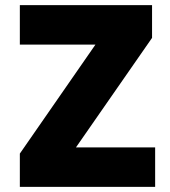

<svg xmlns="http://www.w3.org/2000/svg" viewBox="-20 -725 661 745"><path d="M57 0V-129L392 -612L407 -552H57V-705H570V-578L233 -93L218 -153H582V0Z"/></svg>

Font: Nunito Sans 7pt SemiCondensed Black
Style: Regular
Weight: 900
Width: 4
Designer: Vernon Adams
Foundry: Vernon Adams
Version: Version 3.101;gftools[0.9.27]